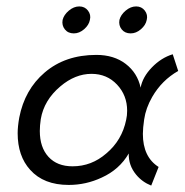

<svg xmlns="http://www.w3.org/2000/svg" viewBox="-20 -568 575 598"><path d="M518 -399 535 -347Q484 -318 454 -266Q434 -231 429 -196Q425 -169 425 -151Q425 -79 474 -48L451 10Q423 -1 404 -24Q380 -53 381 -90Q352 -40 297 -15Q248 8 194 8Q116 8 74 -39Q35 -82 35 -153Q35 -174 40 -202Q57 -289 119 -342Q183 -397 280 -397Q335 -397 371.5 -369Q408 -341 418 -295Q424 -328 453 -358Q482 -388 518 -399ZM373 -195Q376 -208 376 -223Q376 -271 344.5 -304.5Q313 -338 265 -338Q214 -338 168 -299Q117 -256 107 -197Q104 -177 104 -160Q104 -109 131 -79.5Q158 -50 206 -50Q265 -50 311 -90Q360 -131 373 -195ZM260 -506Q257 -490 242 -477Q227 -464 210 -464Q192 -464 182 -476.5Q172 -489 175 -506Q179 -522 194.5 -535Q210 -548 227 -548Q244 -548 254 -535Q264 -522 260 -506ZM437 -506Q434 -490 419 -477Q404 -464 387 -464Q369 -464 359 -476.5Q349 -489 352 -506Q356 -522 371.5 -535Q387 -548 404 -548Q421 -548 431 -535Q441 -522 437 -506Z"/></svg>

Font: GFS Neohellenic Rg
Style: Italic
Weight: 400
Italic angle: -12°
Designer: Takis Katsoulidis and George D. Matthiopoulos
Foundry: Takis Katsoulidis and George D. Matthiopoulos
Version: Version 1.0